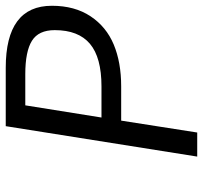

<svg xmlns="http://www.w3.org/2000/svg" viewBox="-39 -661 700 662"><g transform="rotate(-90 311.0 -330.0)"><path d="M102.1 0 207 -660.2H408.2Q622.1 -660.2 622.1 -501Q622.1 -422.4 585.9 -367.9Q549.8 -313.5 488.3 -287.8Q426.8 -262.2 344.2 -262.2H226.1L185.1 0ZM236.8 -330.1H344.2Q443.8 -330.1 491 -369.9Q538.1 -409.7 538.1 -491.2Q538.1 -546.9 501.5 -569.8Q464.8 -592.8 386.2 -592.8H278.8Z"/></g></svg>

Font: Office Code Pro D Italic
Style: Regular
Weight: 400
Italic angle: -9°
Designer: Nathan Rutzky & Paul D. Hunt
Foundry: Adobe Systems Incorporated
Version: Version 1.004;PS 001.004;hotconv 1.0.70;makeotf.lib2.5.58329